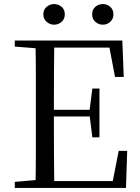

<svg xmlns="http://www.w3.org/2000/svg" viewBox="-20 -928 692 948"><path d="M247 -806Q227 -806 210.5 -820Q194 -834 194 -857Q194 -881 210.5 -894.5Q227 -908 247 -908Q268 -908 284 -894.5Q300 -881 300 -857Q300 -834 284 -820Q268 -806 247 -806ZM488 -806Q467 -806 451 -820Q435 -834 435 -857Q435 -881 451 -894.5Q467 -908 488 -908Q508 -908 524 -894.5Q540 -881 540 -857Q540 -834 524 -820Q508 -806 488 -806ZM53 0V-30L191 -42H202V0ZM155 0Q157 -84 157 -168Q157 -252 157 -337V-391Q157 -476 157 -560.5Q157 -645 155 -728H248Q247 -645 246.5 -559.5Q246 -474 246 -380V-358Q246 -257 246.5 -170.5Q247 -84 248 0ZM202 0V-34H577L532 -9L566 -183H608L602 0ZM202 -353V-386H443V-353ZM436 -250 422 -361V-382L436 -491H471V-250ZM53 -698V-728H202V-687H191ZM548 -548 515 -721 559 -693H202V-728H584L591 -548Z"/></svg>

Font: Noto Serif KR ExtraLight
Style: Regular
Weight: 400
Version: Version 2.002-H1;hotconv 1.1.0;makeotfexe 2.6.0